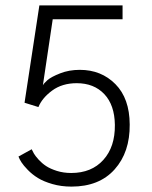

<svg xmlns="http://www.w3.org/2000/svg" viewBox="-20 -680 562 712"><path d="M97.5 -126.5Q100.5 -119.5 105.8 -110.5Q111 -101.5 123.2 -88Q135.5 -74.5 151 -64.2Q166.5 -54 191 -46.2Q215.5 -38.5 244 -38.5Q319.5 -38.5 363.2 -87Q407 -135.5 406 -217Q405 -290.5 366.8 -331Q328.5 -371.5 264.5 -371.5Q210.5 -371.5 173.2 -344Q136 -316.5 122.5 -283L71 -299L126 -660H434.5V-608.5H175.5L139 -363.5Q142.5 -371 156.2 -383Q170 -395 203 -408Q236 -421 276 -421Q355.5 -421 408 -368Q460.5 -315 461 -218.5Q462 -115.5 405 -51.8Q348 12 245 12Q207 12 174.2 2.5Q141.5 -7 120.5 -20Q99.5 -33 83.2 -49.8Q67 -66.5 59.5 -78.2Q52 -90 48.5 -99.5Z"/></svg>

Font: League Spartan Light
Style: Regular
Weight: 277
Foundry: The League of Moveable Type
Version: Version 2.002